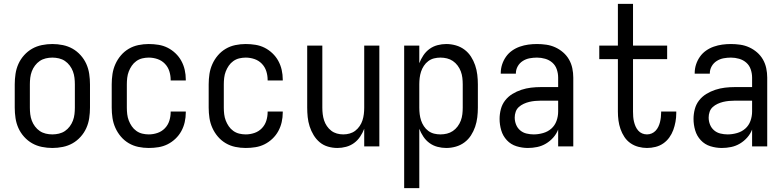

<svg xmlns="http://www.w3.org/2000/svg" viewBox="-20 -755 4040 990"><path d="M250 8Q223 8 196 2.5Q169 -3 146 -16Q123 -29 104.5 -49.5Q86 -70 75 -94.5Q64 -119 60 -146Q56 -173 56 -200V-320Q56 -347 60 -374Q64 -401 75 -425.5Q86 -450 104.5 -470.5Q123 -491 146 -504Q169 -517 196 -522.5Q223 -528 250 -528Q277 -528 304 -522.5Q331 -517 354 -504Q377 -491 395.5 -470.5Q414 -450 425 -425.5Q436 -401 440 -374Q444 -347 444 -320V-200Q444 -173 440 -146Q436 -119 425 -94.5Q414 -70 395.5 -49.5Q377 -29 354 -16Q331 -3 304 2.5Q277 8 250 8ZM250 -62Q267 -62 284 -66Q301 -70 315 -79.5Q329 -89 339.5 -103Q350 -117 356 -133Q362 -149 364 -166Q366 -183 366 -200V-320Q366 -337 364 -354Q362 -371 356 -387Q350 -403 339.5 -417Q329 -431 315 -440.5Q301 -450 284 -454Q267 -458 250 -458Q233 -458 216 -454Q199 -450 185 -440.5Q171 -431 160.5 -417Q150 -403 144 -387Q138 -371 136 -354Q134 -337 134 -320V-200Q134 -183 136 -166Q138 -149 144 -133Q150 -117 160.5 -103Q171 -89 185 -79.5Q199 -70 216 -66Q233 -62 250 -62Z M747 8Q720 8 693.5 2.5Q667 -3 644 -16.5Q621 -30 603.5 -50.5Q586 -71 575 -95.5Q564 -120 560 -146.5Q556 -173 556 -200V-320Q556 -347 560 -373.5Q564 -400 575 -424.5Q586 -449 603.5 -469.5Q621 -490 644 -503.5Q667 -517 693.5 -522.5Q720 -528 747 -528Q772 -528 797 -524Q822 -520 844 -509Q866 -498 884.5 -480.5Q903 -463 915 -441Q927 -419 932.5 -394.5Q938 -370 938 -345V-340H860V-343Q860 -366 853 -388Q846 -410 830 -426.5Q814 -443 792 -450.5Q770 -458 747 -458Q730 -458 713.5 -454Q697 -450 683 -440Q669 -430 659.5 -416Q650 -402 644 -386.5Q638 -371 636 -354Q634 -337 634 -320V-200Q634 -183 636 -166Q638 -149 644 -133.5Q650 -118 659.5 -104Q669 -90 683 -80Q697 -70 713.5 -66Q730 -62 747 -62Q770 -62 792 -69.5Q814 -77 830 -93.5Q846 -110 853 -132Q860 -154 860 -177V-180H938V-175Q938 -150 932.5 -125.5Q927 -101 915 -79Q903 -57 884.5 -39.5Q866 -22 844 -11Q822 0 797 4Q772 8 747 8Z M1247 8Q1220 8 1193.5 2.5Q1167 -3 1144 -16.5Q1121 -30 1103.5 -50.5Q1086 -71 1075 -95.5Q1064 -120 1060 -146.5Q1056 -173 1056 -200V-320Q1056 -347 1060 -373.5Q1064 -400 1075 -424.5Q1086 -449 1103.5 -469.5Q1121 -490 1144 -503.5Q1167 -517 1193.5 -522.5Q1220 -528 1247 -528Q1272 -528 1297 -524Q1322 -520 1344 -509Q1366 -498 1384.5 -480.5Q1403 -463 1415 -441Q1427 -419 1432.5 -394.5Q1438 -370 1438 -345V-340H1360V-343Q1360 -366 1353 -388Q1346 -410 1330 -426.5Q1314 -443 1292 -450.5Q1270 -458 1247 -458Q1230 -458 1213.5 -454Q1197 -450 1183 -440Q1169 -430 1159.5 -416Q1150 -402 1144 -386.5Q1138 -371 1136 -354Q1134 -337 1134 -320V-200Q1134 -183 1136 -166Q1138 -149 1144 -133.5Q1150 -118 1159.5 -104Q1169 -90 1183 -80Q1197 -70 1213.5 -66Q1230 -62 1247 -62Q1270 -62 1292 -69.5Q1314 -77 1330 -93.5Q1346 -110 1353 -132Q1360 -154 1360 -177V-180H1438V-175Q1438 -150 1432.5 -125.5Q1427 -101 1415 -79Q1403 -57 1384.5 -39.5Q1366 -22 1344 -11Q1322 0 1297 4Q1272 8 1247 8Z M1720 8Q1695 8 1671 1Q1647 -6 1628.5 -21.5Q1610 -37 1597 -58.5Q1584 -80 1576.5 -103.5Q1569 -127 1566.5 -151.5Q1564 -176 1564 -200V-520H1642V-200Q1642 -183 1644 -166.5Q1646 -150 1651 -134.5Q1656 -119 1665.5 -105Q1675 -91 1688 -81Q1701 -71 1717 -66.5Q1733 -62 1750 -62Q1767 -62 1783 -66.5Q1799 -71 1812 -81Q1825 -91 1834.5 -105Q1844 -119 1849 -134.5Q1854 -150 1856 -166.5Q1858 -183 1858 -200V-520H1936V0H1858V-91Q1850 -70 1837 -50.5Q1824 -31 1805.5 -17.5Q1787 -4 1764.5 2Q1742 8 1720 8Z M2064 215V-520H2142V-429Q2150 -450 2163 -469.5Q2176 -489 2194.5 -502.5Q2213 -516 2235.5 -522Q2258 -528 2281 -528Q2306 -528 2330.5 -521Q2355 -514 2375 -499Q2395 -484 2408.5 -463Q2422 -442 2430 -418.5Q2438 -395 2441 -370Q2444 -345 2444 -320V-200Q2444 -175 2441 -150Q2438 -125 2430 -101.5Q2422 -78 2408.5 -57Q2395 -36 2375 -21Q2355 -6 2330.5 1Q2306 8 2281 8Q2258 8 2235.5 2Q2213 -4 2194.5 -17.5Q2176 -31 2163 -50.5Q2150 -70 2142 -91V215ZM2251 -62Q2268 -62 2284.5 -66Q2301 -70 2315 -79.5Q2329 -89 2339.5 -103Q2350 -117 2356 -133Q2362 -149 2364 -166Q2366 -183 2366 -200V-320Q2366 -337 2364 -354Q2362 -371 2356 -387Q2350 -403 2339.5 -417Q2329 -431 2315 -440.5Q2301 -450 2284.5 -454Q2268 -458 2251 -458Q2234 -458 2218 -454Q2202 -450 2188.5 -440Q2175 -430 2165.5 -415.5Q2156 -401 2151 -385.5Q2146 -370 2144 -353.5Q2142 -337 2142 -320V-200Q2142 -183 2144 -166.5Q2146 -150 2151 -134.5Q2156 -119 2165.5 -104.5Q2175 -90 2188.5 -80Q2202 -70 2218 -66Q2234 -62 2251 -62Z M2702 8Q2672 8 2643 -1Q2614 -10 2593.5 -32Q2573 -54 2564.5 -83Q2556 -112 2556 -142Q2556 -167 2562.5 -192Q2569 -217 2584.5 -237Q2600 -257 2622 -270.5Q2644 -284 2668.5 -292Q2693 -300 2718 -303Q2743 -306 2769 -306H2858V-355Q2858 -376 2851 -397Q2844 -418 2828 -432Q2812 -446 2791 -452Q2770 -458 2749 -458Q2730 -458 2711 -454.5Q2692 -451 2675.5 -440.5Q2659 -430 2649.5 -413Q2640 -396 2640 -377V-375H2562V-378Q2562 -401 2569 -422.5Q2576 -444 2589 -462.5Q2602 -481 2620.5 -494Q2639 -507 2660.5 -514.5Q2682 -522 2704 -525Q2726 -528 2749 -528Q2773 -528 2797 -524.5Q2821 -521 2843 -511Q2865 -501 2883.5 -485Q2902 -469 2914 -448Q2926 -427 2931 -403Q2936 -379 2936 -355V0H2858V-87Q2849 -64 2832.5 -45.5Q2816 -27 2795 -14.5Q2774 -2 2750 3Q2726 8 2702 8ZM2732 -62Q2756 -62 2780.5 -69Q2805 -76 2823 -92Q2841 -108 2849.5 -131.5Q2858 -155 2858 -180V-236H2769Q2754 -236 2738.5 -234.5Q2723 -233 2708.5 -229.5Q2694 -226 2680 -219.5Q2666 -213 2655 -203Q2644 -193 2639 -178.5Q2634 -164 2634 -149Q2634 -130 2641 -112.5Q2648 -95 2662 -83Q2676 -71 2694.5 -66.5Q2713 -62 2732 -62Z M3316 8Q3294 8 3271.5 2Q3249 -4 3230.5 -17Q3212 -30 3199.5 -49Q3187 -68 3179.5 -89.5Q3172 -111 3169 -133.5Q3166 -156 3166 -179V-450H3070V-520H3166V-735H3244V-520H3420V-450H3244V-179Q3244 -166 3245 -153Q3246 -140 3249 -127.5Q3252 -115 3257 -103.5Q3262 -92 3270.5 -82Q3279 -72 3291 -67Q3303 -62 3316 -62Q3329 -62 3340.5 -67Q3352 -72 3360.5 -81Q3369 -90 3374.5 -101.5Q3380 -113 3383 -125Q3386 -137 3387.5 -149.5Q3389 -162 3389 -174V-180H3467V-171Q3467 -149 3463 -127Q3459 -105 3451.5 -84.5Q3444 -64 3431 -46Q3418 -28 3400 -15.5Q3382 -3 3360 2.5Q3338 8 3316 8Z M3702 8Q3672 8 3643 -1Q3614 -10 3593.5 -32Q3573 -54 3564.5 -83Q3556 -112 3556 -142Q3556 -167 3562.5 -192Q3569 -217 3584.5 -237Q3600 -257 3622 -270.5Q3644 -284 3668.5 -292Q3693 -300 3718 -303Q3743 -306 3769 -306H3858V-355Q3858 -376 3851 -397Q3844 -418 3828 -432Q3812 -446 3791 -452Q3770 -458 3749 -458Q3730 -458 3711 -454.5Q3692 -451 3675.5 -440.5Q3659 -430 3649.5 -413Q3640 -396 3640 -377V-375H3562V-378Q3562 -401 3569 -422.5Q3576 -444 3589 -462.5Q3602 -481 3620.5 -494Q3639 -507 3660.5 -514.5Q3682 -522 3704 -525Q3726 -528 3749 -528Q3773 -528 3797 -524.5Q3821 -521 3843 -511Q3865 -501 3883.5 -485Q3902 -469 3914 -448Q3926 -427 3931 -403Q3936 -379 3936 -355V0H3858V-87Q3849 -64 3832.5 -45.5Q3816 -27 3795 -14.5Q3774 -2 3750 3Q3726 8 3702 8ZM3732 -62Q3756 -62 3780.5 -69Q3805 -76 3823 -92Q3841 -108 3849.5 -131.5Q3858 -155 3858 -180V-236H3769Q3754 -236 3738.5 -234.5Q3723 -233 3708.5 -229.5Q3694 -226 3680 -219.5Q3666 -213 3655 -203Q3644 -193 3639 -178.5Q3634 -164 3634 -149Q3634 -130 3641 -112.5Q3648 -95 3662 -83Q3676 -71 3694.5 -66.5Q3713 -62 3732 -62Z"/></svg>

Font: Iosevka Term
Style: Regular
Weight: 400
Monospace: yes
Designer: Belleve Invis
Foundry: Belleve Invis
Version: Version 30.0.1